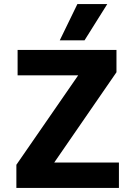

<svg xmlns="http://www.w3.org/2000/svg" viewBox="-20 -918 661 938"><path d="M272 -721 358 -898H504L393 -721ZM549 -674V-565L245 -124H561V0H60V-113L362 -550H66V-674Z"/></svg>

Font: Hind Bold
Style: Regular
Weight: 700
Designer: Manushi Parikh, Satya Rajpurohit
Foundry: Indian Type Foundry
Version: Version 1.201;PS 1.0;hotconv 1.0.78;makeotf.lib2.5.61930; tt